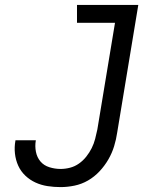

<svg xmlns="http://www.w3.org/2000/svg" viewBox="-20 -755 640 783"><path d="M227 8Q200 8 174 4Q148 0 125 -10.5Q102 -21 83.5 -38.5Q65 -56 54.5 -79Q44 -102 41 -128.5Q38 -155 43 -182Q43 -182 43 -182.5Q43 -183 43 -183H126Q126 -183 126 -182.5Q126 -182 126 -182Q122 -159 126.5 -136Q131 -113 145 -96.5Q159 -80 181.5 -73Q204 -66 227 -66Q246 -66 265.5 -71Q285 -76 302 -88Q319 -100 332 -116.5Q345 -133 354 -151Q363 -169 368 -188.5Q373 -208 377 -227L449 -662H294V-735H544L458 -215Q454 -187 445.5 -159Q437 -131 422 -105Q407 -79 386 -56.5Q365 -34 339 -19Q313 -4 284 2Q255 8 227 8Z"/></svg>

Font: Iosevka Curly Slab Extended
Style: Italic
Weight: 400
Width: 7
Italic angle: -9°
Monospace: yes
Designer: Belleve Invis
Foundry: Belleve Invis
Version: Version 11.1.0; ttfautohint (v1.8.3)